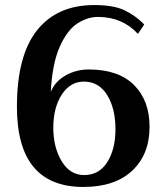

<svg xmlns="http://www.w3.org/2000/svg" viewBox="-20 -730 656 760"><path d="M47 -307Q47 -510 126.5 -610Q206 -710 353 -710Q430 -710 473.5 -689Q517 -668 551 -633L526 -596Q464 -663 368 -663Q326 -663 286 -637Q246 -611 216.5 -545Q187 -479 181 -366Q197 -407 239 -431Q281 -455 331 -455Q449 -455 510.5 -393.5Q572 -332 572 -228Q572 -119 503.5 -54.5Q435 10 310 10Q47 10 47 -307ZM437 -219Q437 -301 404 -354Q371 -407 312 -407Q258 -407 224.5 -355.5Q191 -304 191 -224Q191 -147 224 -92Q257 -37 313 -37Q372 -37 404.5 -88Q437 -139 437 -219Z"/></svg>

Font: Trirong SemiBold
Style: Regular
Weight: 600
Designer: Katatrad Team
Foundry: CadsonDemak
Version: Version 1.000